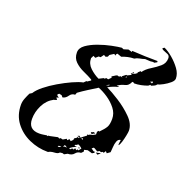

<svg xmlns="http://www.w3.org/2000/svg" viewBox="-91 -513 642 642"><g transform="rotate(20 230.5 -191.5)"><path d="M141 39Q107 39 75.5 25Q44 11 24 -15.5Q4 -42 4 -79Q4 -90 8.5 -101.5Q13 -113 18 -123L26 -128Q34 -141 52 -155.5Q70 -170 93 -183.5Q116 -197 138 -207Q160 -217 175 -220L183 -228L185 -227L197 -235L196 -238Q182 -246 164 -254Q146 -262 133 -274.5Q120 -287 120 -307Q120 -323 136 -334.5Q152 -346 175.5 -354.5Q199 -363 221.5 -367.5Q244 -372 256 -373L263 -370L279 -375L292 -371V-375Q339 -372 383 -372L384 -368L375 -363L370 -364Q368 -364 365.5 -363.5Q363 -363 361 -363Q357 -363 352 -363.5Q347 -364 342 -364Q333 -361 324 -359.5Q315 -358 307 -353Q296 -353 285 -350.5Q274 -348 264 -344L250 -349H248L245 -345V-341L239 -345L225 -336L222 -329L215 -326L208 -330L200 -319H193L184 -311L176 -315L171 -305Q171 -285 186 -271Q201 -257 218 -249L234 -257L238 -256V-257L242 -260L249 -258L258 -267L256 -271Q260 -273 264 -276Q268 -279 273 -281L280 -279L284 -282L292 -280L288 -283L301 -293L304 -292L318 -299L313 -303L327 -306L334 -311V-314L342 -321L345 -319Q354 -332 370.5 -342Q387 -352 400.5 -363.5Q414 -375 414 -393Q414 -402 406.5 -405.5Q399 -409 392 -411.5Q385 -414 384 -418L390 -422Q404 -416 420.5 -402Q437 -388 449 -371.5Q461 -355 461 -338Q461 -330 451 -321.5Q441 -313 429 -306.5Q417 -300 409 -298Q407 -294 401.5 -291.5Q396 -289 391 -287L388 -289L382 -284Q371 -280 359 -277.5Q347 -275 335 -275L333 -277L328 -278Q321 -262 308.5 -259.5Q296 -257 283 -248L292 -247L291 -246Q273 -242 255 -232Q274 -223 301.5 -205.5Q329 -188 351 -166Q373 -144 373 -120Q373 -115 370.5 -102.5Q368 -90 364.5 -78.5Q361 -67 357 -63L356 -66L358 -82Q349 -81 345.5 -71.5Q342 -62 341.5 -50.5Q341 -39 340 -32L329 -24L324 -30L319 -22L315 -24L310 -21L304 -23L297 -19Q293 -21 289.5 -23.5Q286 -26 282 -27L276 -22L286 -15L289 -16L290 -11Q284 -9 283 -7L266 -12L254 -9L255 -3L248 4Q236 4 229 13Q222 22 207 22L196 28L190 26L181 27Q177 33 164 33.5Q151 34 143 39ZM318 -307V-309L322 -310L323 -308ZM391 -295 393 -299V-301L391 -302L383 -298L388 -297ZM303 -284 306 -287 304 -288 301 -285ZM249 -236 259 -240 260 -243Q257 -242 254 -240Q251 -238 249 -236ZM94 -9Q101 -9 107.5 -10Q114 -11 121 -12L123 -10L126 -13H130L158 -19L163 -16L167 -19L175 -17L187 -24L190 -20L196 -26L202 -21L209 -28Q209 -35 213 -36Q217 -37 219 -42L224 -40L226 -43L217 -45L223 -48L229 -43Q233 -47 237.5 -50Q242 -53 247 -57L246 -62L249 -60Q253 -63 257 -64Q261 -65 265 -66L274 -71V-80L277 -85L281 -84Q295 -98 301 -108Q307 -118 307 -138Q307 -158 294 -174.5Q281 -191 263 -203Q245 -215 229 -221Q213 -211 197 -201Q181 -191 166 -180L163 -172Q151 -172 144 -161.5Q137 -151 126 -149L121 -155L112 -157L107 -153L108 -149L115 -144L107 -142L112 -135L104 -132H102Q79 -120 67 -96Q55 -72 55 -47Q55 -9 94 -9ZM258 -68 255 -72 265 -76 271 -72H267L261 -68ZM237 -38 238 -43 233 -44V-42ZM210 5 215 0 221 2 224 -4 230 1 233 -3 237 -1 244 -10Q235 -19 227 -20L228 -17Q226 -16 223 -15.5Q220 -15 219 -13L220 -11L228 -10Q214 -5 205 3ZM301 -9 294 -14 309 -17 310 -16ZM237 -7 232 -9 238 -11ZM184 5 190 3 197 4 193 0 188 -2ZM169 11 175 10 179 7H170L167 10Z"/></g></svg>

Font: Kolker Brush
Style: Regular
Weight: 400
Designer: Robert E. Leuschke
Foundry: Robert E. Leuschke
Version: Version 1.010; ttfautohint (v1.8.3)